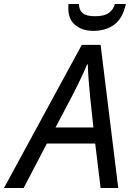

<svg xmlns="http://www.w3.org/2000/svg" viewBox="-77 -938 659 958"><path d="M-57 0 331 -714H425L513 0H425L398 -222H157L41 0ZM200 -302H389L373 -452Q369 -490 365.5 -536Q362 -582 361 -617H358Q342 -579 321 -535.5Q300 -492 277 -448ZM388 -784Q334 -784 299 -812.5Q264 -841 264 -896Q264 -901 264 -906.5Q264 -912 265 -918H317Q317 -889 335 -873Q353 -857 397 -857Q443 -857 466 -873.5Q489 -890 496 -918H551Q535 -846 493 -815Q451 -784 388 -784Z"/></svg>

Font: Noto Sans IKEA
Style: Italic
Weight: 400
Italic angle: -12°
Designer: Monotype Design Team
Foundry: Monotype Imaging Inc.
Version: Version 2.001